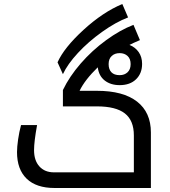

<svg xmlns="http://www.w3.org/2000/svg" viewBox="-20 -938 848 958"><path d="M577.1 -513.2Q532.2 -513.2 502.7 -536.1Q473.1 -559.1 467.8 -602.1Q403.8 -540 377 -484.9H463.9Q594.7 -484.9 663.8 -431.2Q732.9 -377.4 732.9 -276.9V0H252Q161.1 0 113 -46.4Q64.9 -92.8 64.9 -179.2Q64.9 -204.6 70.3 -242.2Q75.7 -279.8 85 -314H165Q149.9 -231 149.9 -189Q149.9 -137.2 176.5 -107.7Q203.1 -78.1 249 -78.1H647.9V-262.2Q647.9 -336.9 603 -372.1Q558.1 -407.2 463.9 -407.2H293.9V-488.8Q326.2 -556.2 382.8 -621.3Q439.5 -686.5 509.5 -737.5Q579.6 -788.6 646 -814L678.2 -737.8Q641.6 -722.2 626 -713.9Q654.8 -702.6 671.9 -678.2Q689 -653.8 689 -619.1Q689 -571.8 658.9 -542.5Q628.9 -513.2 577.1 -513.2ZM577.1 -563Q601.1 -563 616.5 -577.4Q631.8 -591.8 631.8 -618.2Q631.8 -644.5 616.5 -658.7Q601.1 -672.9 577.1 -672.9Q552.7 -672.9 537.4 -658.7Q522 -644.5 522 -618.2Q522 -591.8 535.9 -577.4Q549.8 -563 577.1 -563ZM267.1 -627Q299.8 -700.2 396.5 -788.8Q493.2 -877.4 590.3 -918L619.1 -851.1Q557.6 -827.6 489.3 -778.8Q420.9 -730 368.9 -673.8Q316.9 -617.7 293.9 -567.9Z"/></svg>

Font: Noto Kufi Arabic
Style: Regular
Weight: 400
Designer: Monotype Design team
Foundry: Monotype Imaging Inc.
Version: Version 1.02